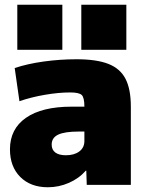

<svg xmlns="http://www.w3.org/2000/svg" viewBox="-20 -780 615 810"><path d="M22 -150Q22 -236 89.5 -283Q157 -330 282 -330H336Q336 -368 325 -379Q314 -390 276 -390Q227 -390 169 -380Q111 -370 62 -353L42 -493Q96 -511 164.5 -520.5Q233 -530 303 -530Q387 -530 437 -510.5Q487 -491 509.5 -447.5Q532 -404 532 -330V0H346L344 -60H342Q313 -27 270.5 -8.5Q228 10 182 10Q109 10 65.5 -33.5Q22 -77 22 -150ZM258 -125Q293 -125 314.5 -141Q336 -157 336 -185V-225H312Q253 -225 225.5 -212Q198 -199 198 -170Q198 -148 213.5 -136.5Q229 -125 258 -125ZM323 -760H513V-570H323ZM53 -760H243V-570H53Z"/></svg>

Font: Enso Black
Style: Regular
Weight: 900
Designer: Coji Morishita
Foundry: UNDERFOREST DESIGN
Version: Version 1.000